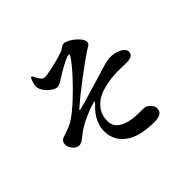

<svg xmlns="http://www.w3.org/2000/svg" viewBox="-183 -1047 1367 1367"><g transform="rotate(-45 500.0 -363.5)"><path d="M658.5 62.4C715.5 62.4 746.5 49.1 746.5 7.1C746.5 -23.2 716.3 -55 689.2 -59.4C659.1 -64.2 609.3 -57.2 554.9 -67.8C480.1 -82 431.6 -114.6 431.3 -179.4C431 -251.9 467 -293.2 506.8 -322.5C565.2 -364.9 667.5 -376.9 726 -378.3C764.9 -379.1 801.2 -377.1 826.3 -377.1C870.8 -377.1 889.8 -393.8 889.8 -419.2C889.8 -464.2 817.5 -487.4 771.1 -487.4C726 -487.4 679.8 -468.9 607.8 -447.8C539.8 -428 417.9 -389.3 352.3 -373.1C346.6 -372.1 344.6 -375.4 349.3 -380.1C446 -466.7 606.1 -584.3 684.2 -636.9C703.4 -649.7 728.9 -655.6 728.9 -681.2C728.9 -722.5 643.3 -790.5 601.7 -790.5C577.2 -790.5 572.8 -770.7 535 -758.5C460.4 -734.5 363.9 -713.2 333.2 -714.7C312 -715.4 291.6 -755.9 277 -785L265.6 -783.6C256.3 -765.5 245.4 -733.9 245.2 -715.6C243.6 -661.4 317 -601.9 348.2 -601.9C377.9 -601.9 397.3 -620.3 426.3 -638.3C459.5 -658.7 518.9 -693.7 554.9 -705.3C576.1 -713.1 582.3 -708 569 -689C526 -622.5 431 -525.4 383.9 -480.9C327.4 -425.8 269.9 -377.3 224.1 -353.7C198 -340 156.3 -328 132.8 -319.3C108.3 -309.9 99.8 -295.5 99.8 -271.6C99.8 -240.5 134.4 -198.1 165.2 -198.1C202.6 -198.1 220.3 -229.8 282.6 -268.6C323.9 -294.4 395.4 -325.6 453.2 -342.3C468.2 -346.8 470.2 -341.3 459 -330.4C415.5 -290.4 363.6 -231.8 363.6 -142.8C363.6 -45.9 429.3 17.6 520.9 45.3C553.1 55.1 608.9 62.4 658.5 62.4Z"/></g></svg>

Font: Source Han Serif CN VF
Style: Regular
Weight: 250
Designer: Ryoko NISHIZUKA 西塚涼子 (kana & ideographs); Frank Grießhammer (Latin, Greek & Cyrillic); Wenlong ZHANG 张文龙 (bopomofo); San
Foundry: Adobe
Version: Version 2.002;hotconv 1.1.0;makeotfexe 2.6.0